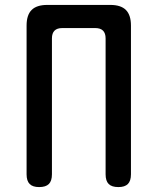

<svg xmlns="http://www.w3.org/2000/svg" viewBox="-20 -750 640 780"><path d="M139 10Q113 10 100.5 -2.5Q88 -15 88 -42V-646Q88 -689 108.5 -709.5Q129 -730 172 -730H428Q471 -730 491.5 -709.5Q512 -689 512 -646V-42Q512 -15 499.5 -2.5Q487 10 461 10Q434 10 421.5 -2.5Q409 -15 409 -42V-594Q409 -615 398.5 -625.5Q388 -636 367 -636H233Q212 -636 201.5 -625.5Q191 -615 191 -594V-42Q191 -15 178.5 -2.5Q166 10 139 10Z"/></svg>

Font: Maple Mono NL Medium
Style: Regular
Weight: 500
Monospace: yes
Designer: subframe7536
Version: Version 7.000